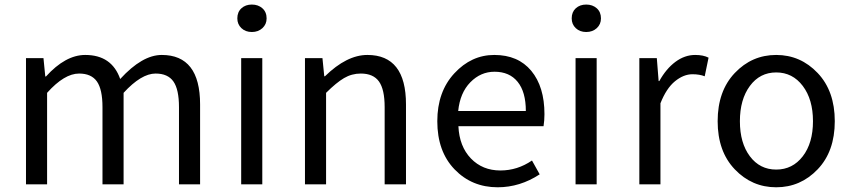

<svg xmlns="http://www.w3.org/2000/svg" viewBox="-20 -793 3662 826"><path d="M91.8 0V-543H167L174.8 -463.9H177.7Q261.7 -556.6 346.7 -556.6Q460.9 -556.6 497.1 -453.1Q591.8 -556.6 675.8 -556.6Q840.8 -556.6 840.8 -343.8V0H750V-332Q750 -408.2 726.1 -442.4Q702.1 -476.6 649.4 -476.6Q587.9 -476.6 511.7 -393.6V0H420.9V-332Q420.9 -408.2 397 -442.4Q373 -476.6 320.3 -476.6Q256.8 -476.6 182.6 -393.6V0Z M1017.6 0V-543H1108.4V0ZM1001 -713.9Q1001 -741.2 1018.6 -757.3Q1036.1 -773.4 1063.5 -773.4Q1090.8 -773.4 1108.9 -757.3Q1127 -741.2 1127 -713.9Q1127 -688.5 1108.9 -671.9Q1090.8 -655.3 1063.5 -655.3Q1036.1 -655.3 1018.6 -671.9Q1001 -688.5 1001 -713.9Z M1292 0V-543H1367.2L1375 -464.8H1377.9Q1471.7 -556.6 1560.5 -556.6Q1726.6 -556.6 1726.6 -343.8V0H1634.8V-332Q1634.8 -408.2 1610.4 -442.4Q1585.9 -476.6 1532.2 -476.6Q1493.2 -476.6 1460 -457Q1426.8 -437.5 1382.8 -393.6V0Z M2121.1 12.7Q2009.8 12.7 1935.5 -64.5Q1861.3 -141.6 1861.3 -271.5Q1861.3 -398.4 1934.6 -477.5Q2007.8 -556.6 2106.4 -556.6Q2209 -556.6 2265.6 -488.3Q2322.3 -419.9 2322.3 -301.8Q2322.3 -275.4 2318.4 -250H1952.1Q1956.1 -163.1 2005.9 -111.3Q2055.7 -59.6 2132.8 -59.6Q2206.1 -59.6 2268.6 -102.5L2301.8 -43Q2216.8 12.7 2121.1 12.7ZM1951.2 -315.4H2242.2Q2242.2 -397.5 2207 -440.9Q2171.9 -484.4 2107.4 -484.4Q2047.9 -484.4 2003.4 -439Q1959 -393.6 1951.2 -315.4Z M2456.1 0V-543H2546.9V0ZM2439.5 -713.9Q2439.5 -741.2 2457 -757.3Q2474.6 -773.4 2502 -773.4Q2529.3 -773.4 2547.4 -757.3Q2565.4 -741.2 2565.4 -713.9Q2565.4 -688.5 2547.4 -671.9Q2529.3 -655.3 2502 -655.3Q2474.6 -655.3 2457 -671.9Q2439.5 -688.5 2439.5 -713.9Z M2730.5 0V-543H2805.7L2813.5 -444.3H2816.4Q2845.7 -497.1 2885.7 -526.9Q2925.8 -556.6 2970.7 -556.6Q3005.9 -556.6 3028.3 -544.9L3011.7 -464.8Q2989.3 -473.6 2959 -473.6Q2920.9 -473.6 2883.8 -443.4Q2846.7 -413.1 2821.3 -348.6V0Z M3497.6 -64.5Q3423.8 12.7 3319.3 12.7Q3214.8 12.7 3141.1 -64.5Q3067.4 -141.6 3067.4 -271.5Q3067.4 -401.4 3141.1 -479Q3214.8 -556.6 3319.3 -556.6Q3423.8 -556.6 3497.6 -479Q3571.3 -401.4 3571.3 -271.5Q3571.3 -141.6 3497.6 -64.5ZM3206.1 -120.6Q3249 -63.5 3319.3 -63.5Q3389.6 -63.5 3433.6 -120.6Q3477.5 -177.7 3477.5 -271.5Q3477.5 -365.2 3433.6 -423.3Q3389.6 -481.4 3319.3 -481.4Q3249 -481.4 3206.1 -423.3Q3163.1 -365.2 3163.1 -271.5Q3163.1 -177.7 3206.1 -120.6Z"/></svg>

Font: Gen Shin Gothic Regular
Style: Regular
Weight: 400
Designer: [Source Han Sans]
Ryoko NISHIZUKA  (kana & ideographs); Paul D. Hunt (Latin, Greek & Cyrillic); Wenlong ZHANG  (bopomofo
Version: Version 1.002.20150607